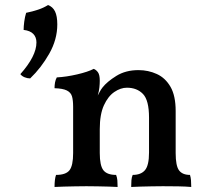

<svg xmlns="http://www.w3.org/2000/svg" viewBox="-20 -741 816 764"><path d="M171 -721Q190 -714 199 -695.5Q208 -677 208 -644Q208 -584 176 -527.5Q144 -471 100 -429Q89 -429 78 -433.5Q67 -438 61 -446Q125 -518 125 -572Q125 -593 112.5 -606Q100 -619 74 -622Q74 -636 76.5 -655Q79 -674 84 -690Q109 -695 131.5 -702.5Q154 -710 171 -721ZM271 -212V-316Q271 -342 266.5 -357.5Q262 -373 246 -381Q230 -389 197 -390Q197 -402 199 -413Q201 -424 206 -433Q244 -435 287 -445Q330 -455 353 -467Q363 -463 370 -453Q377 -443 377 -420ZM679 -132Q679 -81 692.5 -63Q706 -45 736 -45Q739 -35 740 -24Q741 -13 741 3Q719 1 689 0.5Q659 0 628 0Q607 0 583.5 0.5Q560 1 539 1.5Q518 2 502 3Q502 -12 503 -24Q504 -36 508 -45Q541 -45 557 -64Q573 -83 573 -134V-273Q573 -342 549 -367Q525 -392 485 -392Q460 -392 435 -375Q410 -358 393.5 -322Q377 -286 377 -227V-132Q377 -82 391.5 -63.5Q406 -45 442 -45Q446 -35 447 -23.5Q448 -12 448 3Q434 2 413 1.5Q392 1 369 0.5Q346 0 324 0Q303 0 279.5 0.5Q256 1 234 1.5Q212 2 197 3Q197 -12 198.5 -24.5Q200 -37 203 -45Q242 -45 256.5 -63.5Q271 -82 271 -132V-316L377 -420Q377 -408 375.5 -393Q374 -378 369 -361Q373 -368 377 -376Q381 -384 388 -393Q406 -416 443 -439Q480 -462 531 -462Q570 -462 604 -446.5Q638 -431 658.5 -395.5Q679 -360 679 -299Z"/></svg>

Font: Vollkorn Medium
Style: Regular
Weight: 500
Designer: Friedrich Althausen
Foundry: Friedrich Althausen
Version: Version 5.000